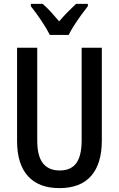

<svg xmlns="http://www.w3.org/2000/svg" viewBox="-20 -960 614 990"><path d="M505 -714V-235Q505 -116 450 -53Q395 10 286 10Q180 10 124 -52Q68 -114 68 -234V-714H172V-236Q172 -155 201.5 -118Q231 -81 288 -81Q346 -81 373.5 -119Q401 -157 401 -237V-714ZM433 -940V-928Q418 -909 399 -883Q380 -857 362.5 -829.5Q345 -802 334 -780H237Q221 -812 192.5 -854.5Q164 -897 139 -928V-940H200Q220 -923 241.5 -899.5Q263 -876 285 -850Q309 -878 329 -898Q349 -918 372 -940Z"/></svg>

Font: Avrile Sans Condensed Medium
Style: Regular
Weight: 500
Width: 3
Designer: Monotype Design Team
Foundry: Monotype Imaging Inc.
Version: Version 2.001;September 10, 2019;FontCreator 11.5.0.2425 64-